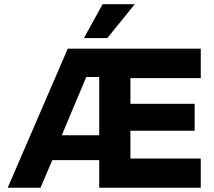

<svg xmlns="http://www.w3.org/2000/svg" viewBox="-20 -878 1003 898"><path d="M610.5 -858.5 482 -700H372.5L460 -858.5ZM919 -650.5V-512.5H590V-392.5H890.5V-266.5H590V-136.5H919V0H444V-129H224.5L169.5 0H16L297 -650.5ZM269 -245.5H444V-518H383.5Z"/></svg>

Font: Overused Grotesk
Style: Bold
Weight: 710
Version: Version 0.004